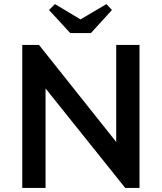

<svg xmlns="http://www.w3.org/2000/svg" viewBox="-20 -920 792 940"><path d="M89 -700H171L549 -225V-700H663V0H593L203 -487V0H89ZM220 -871 249 -900 374 -825 501 -900 528 -871 425 -758H324Z"/></svg>

Font: Tilda Sans Semibold
Style: Regular
Weight: 600
Designer: ParaType Ltd
Foundry: ParaType Ltd
Version: Version 1.009